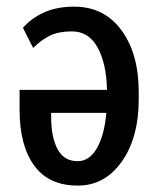

<svg xmlns="http://www.w3.org/2000/svg" viewBox="-20 -559 478 588"><path d="M207 -538.6Q298.8 -538.6 351.8 -466.6Q404.8 -394.5 404.8 -277.8V-254.9Q404.8 -136.7 352.5 -63.5Q300.3 9.8 217.8 9.3Q129.4 9.3 84.7 -52Q40 -113.3 40 -222.7V-283.7H307.6Q306.2 -363.3 279.1 -413.1Q252 -462.9 200.2 -462.9Q160.2 -462.9 133.3 -450Q106.4 -437 81.5 -412.1L50.3 -473.6Q74.2 -502 113.5 -520.3Q152.8 -538.6 207 -538.6ZM217.8 -65.4Q254.4 -65.4 277.1 -105.7Q299.8 -146 305.7 -213.4H136.7V-200.2Q136.7 -139.2 156.2 -102.3Q175.8 -65.4 217.8 -65.4Z"/></svg>

Font: Franco
Style: Regular
Weight: 400
Designer: Google
Version: Version 1.200311; 2013